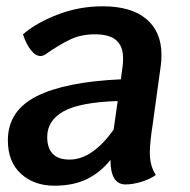

<svg xmlns="http://www.w3.org/2000/svg" viewBox="-20 -580 605 610"><path d="M465 -184Q456 -127 456 -95Q456 -53 475 -24Q457 -11 429.5 -2.5Q402 6 379 6Q331 6 331 -72Q299 -32 256 -11Q213 10 153 10Q88 10 46.5 -28Q5 -66 5 -134Q5 -228 96 -274Q187 -320 364 -328L370 -373Q371 -381 371 -395Q371 -433 349.5 -452Q328 -471 281 -471Q238 -471 203 -454.5Q168 -438 124 -407Q116 -402 109 -402Q93 -402 78 -421Q63 -440 53 -471Q96 -508 164 -534Q232 -560 306 -560Q397 -560 445 -519.5Q493 -479 493 -406Q493 -385 491 -373ZM341 -168 354 -259Q233 -255 181.5 -226Q130 -197 130 -145Q130 -73 201 -73Q273 -73 341 -168Z"/></svg>

Font: Krub SemiBold
Style: Italic
Weight: 600
Italic angle: -8°
Designer: Ekaluck Peanpanawate
Foundry: Cadson Demak Co.,Ltd.
Version: Version 1.000; ttfautohint (v1.6)